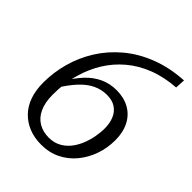

<svg xmlns="http://www.w3.org/2000/svg" viewBox="-211 -856 983 983"><g transform="rotate(45 280.0 -365.0)"><path d="M258 10Q209 10 169 -6Q129 -22 100 -52Q71 -82 56 -125Q41 -168 41 -223Q41 -297 61 -369Q81 -441 121 -505Q161 -569 221.5 -620Q282 -671 362.5 -702.5Q443 -734 543 -740L540 -686Q457 -680 391 -654Q325 -628 275.5 -586Q226 -544 192.5 -490Q159 -436 141 -374Q135 -354 130.5 -333Q126 -312 123.5 -292Q121 -272 120 -252Q119 -232 119 -213Q119 -157 136.5 -119Q154 -81 186 -62Q218 -43 260 -43Q300 -43 331 -61.5Q362 -80 383.5 -112.5Q405 -145 416 -185Q421 -200 423.5 -215Q426 -230 428 -246.5Q430 -263 430 -278Q430 -317 417.5 -346.5Q405 -376 380 -392.5Q355 -409 316 -409Q277 -409 241.5 -392Q206 -375 173 -339.5Q140 -304 105 -247L106 -297Q135 -349 169.5 -386Q204 -423 245 -442Q286 -461 334 -461Q388 -461 428 -438.5Q468 -416 489.5 -374Q511 -332 511 -275Q511 -218 493 -167Q475 -116 442 -76Q409 -36 362.5 -13Q316 10 258 10Z"/></g></svg>

Font: Roboto Serif Light
Style: Italic
Weight: 300
Italic angle: -10°
Version: Version 1.007